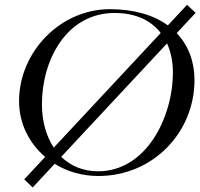

<svg xmlns="http://www.w3.org/2000/svg" viewBox="-20 -748 852 816"><path d="M811.5 -693.4 774.9 -727.5 693.4 -640.1C634.3 -683.1 551.8 -709 446.3 -709C237.3 -709 61 -528.3 61 -317.9C61 -223.6 103.5 -139.6 171.9 -81.1L83 14.2L118.7 48.8L212.4 -51.8C265.1 -19 329.1 0 398.4 0C627.9 0 806.6 -182.6 806.6 -408.2C806.6 -484.9 781.2 -554.2 731 -607.4ZM158.2 -305.2C158.2 -493.7 263.2 -692.9 467.3 -692.9C558.1 -692.9 622.6 -660.2 663.1 -607.9L208.5 -120.6C175.8 -169.9 158.2 -233.9 158.2 -305.2ZM396.5 -20C333 -20 280.3 -43 240.2 -81.5L689.9 -563.5C706.5 -526.9 714.8 -484.9 714.8 -440.4C714.8 -250 602.1 -20 396.5 -20Z"/></svg>

Font: Cardo
Style: Italic
Weight: 400
Designer: David J. Perry
Foundry: David J. Perry
Version: Version 0.99